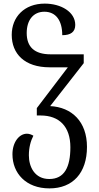

<svg xmlns="http://www.w3.org/2000/svg" viewBox="-20 -792 548 1064"><path d="M254 252C383 252 462 167 462 22C462 -118 378 -198 258 -204L444 -442V-491H260C171 -491 128 -532 128 -609C128 -681 165 -727 226 -727C289 -727 325 -679 325 -597C372 -597 397 -615 397 -654C397 -726 318 -772 228 -772C114 -772 45 -697 45 -599C45 -494 116 -419 255 -419H356L184 -193V-152H205C309 -152 370 -90 370 24C370 134 337 200 253 200C172 200 140 132 140 69C140 25 150 -11 165 -40C153 -47 141 -51 129 -51C87 -51 49 -5 49 63C49 167 123 252 254 252Z"/></svg>

Font: Noto Serif Georgian SemiCondensed
Style: Regular
Weight: 400
Width: 4
Designer: Monotype Design Team, Akaki Razmadze
Foundry: Google LLC
Version: Version 2.003